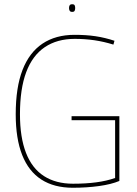

<svg xmlns="http://www.w3.org/2000/svg" viewBox="-20 -874 647 904"><path d="M54 -336Q54 -462 86 -544.5Q118 -627 180 -668.5Q242 -710 331 -710Q357 -710 381.5 -708.5Q406 -707 429.5 -703.5Q453 -700 475.5 -694.5Q498 -689 519 -682L514 -664Q469 -678 424.5 -684.5Q380 -691 332 -691Q249 -691 191 -652Q133 -613 103.5 -534.5Q74 -456 74 -336Q74 -227 102.5 -154Q131 -81 187 -45Q243 -9 324 -9Q384 -9 433 -15.5Q482 -22 522 -36V-308H317V-327H542V-22Q504 -6 446 2Q388 10 323 10Q235 10 175 -28.5Q115 -67 84.5 -144Q54 -221 54 -336ZM320 -818Q311 -818 308 -823.5Q305 -829 305 -836Q305 -844 308 -849Q311 -854 320 -854Q329 -854 331.5 -849Q334 -844 334 -836Q334 -829 331.5 -823.5Q329 -818 320 -818Z"/></svg>

Font: Georama ExtraCondensed Thin Thin
Style: Regular
Weight: 250
Version: Version 1.001